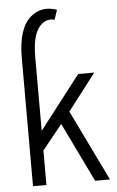

<svg xmlns="http://www.w3.org/2000/svg" viewBox="-57 -877 560 917"><g transform="rotate(-5 222.5 -419.0)"><path d="M63.5 -615.2Q63.5 -757.3 126 -809.6Q170.4 -847.2 229.5 -835.4Q241.7 -833 251 -829.1L235.4 -782.7Q197.8 -793.5 168 -763.7Q127.9 -723.6 127.9 -615.2V-259.8L325.2 -515.1H402.3L267.6 -339.8L432.6 0H361.3L223.6 -284.2L127.9 -165.5V0H63.5Z"/></g></svg>

Font: News Cycle
Style: Regular
Weight: 500
Version: Version 0.5.2